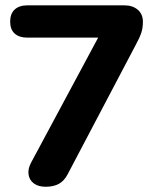

<svg xmlns="http://www.w3.org/2000/svg" viewBox="-20 -690 584 718"><path d="M97.4 -84 372.2 -596.1V-549.3H82.3Q51.7 -549.3 34.8 -564.6Q18 -580 18 -609.2Q18 -638.5 34.8 -654.3Q51.7 -670 82.3 -670H445.4Q475.9 -670 495.2 -653.6Q514.4 -637.1 514.4 -608.6Q514.4 -585.8 508.5 -567.7Q502.6 -549.7 488.9 -524.6L233.2 -38.7Q220.5 -14 200.7 -2.8Q180.8 8.4 150.1 8.4Q123.6 8.4 106.7 -4Q89.7 -16.5 86.7 -37.9Q83.7 -59.4 97.4 -84Z"/></svg>

Font: SN Pro Thin
Style: Regular
Weight: 200
Designer: Tobias Whetton
Foundry: Supernotes
Version: Version 1.003;Glyphs 3.3 (3324)